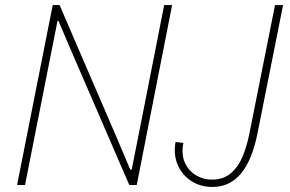

<svg xmlns="http://www.w3.org/2000/svg" viewBox="-20 -740 1159 768"><path d="M48.3 0 190.9 -719.7H218.3L447.3 -188.5L501 -61.5H506.8L544.4 -251L636.7 -719.7H668.5L526.9 0H497.1L268.6 -528.3L213.9 -656.2H210L173.8 -473.6L80.1 0ZM829.6 7.8Q782.2 7.8 745.6 -15.6Q709 -39.1 691.2 -79.6Q673.3 -120.1 682.1 -171.9L713.4 -168Q704.6 -122.1 719.5 -89.4Q734.4 -56.6 763.7 -39.1Q793 -21.5 827.6 -21.5Q872.6 -21.5 902.1 -45.9Q931.6 -70.3 949.7 -112.5Q967.8 -154.8 978 -208L1080.1 -719.7H1112.3L1010.3 -208Q988.3 -98.1 943.4 -45.2Q898.4 7.8 829.6 7.8Z"/></svg>

Font: Reddit Sans ExtraLight
Style: Italic
Weight: 250
Italic angle: -11.25°
Designer: Stephen Hutchings
Version: Version 1.013